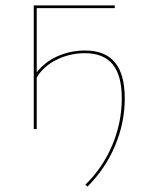

<svg xmlns="http://www.w3.org/2000/svg" viewBox="-20 -478 533 711"><path d="M442 -114Q442 -23 406 62Q370 147 304 213L296 206Q360 144 395.5 60Q431 -24 431 -114Q431 -198 397.5 -239.5Q364 -281 294 -281Q239 -281 190 -257Q141 -233 116 -191V0H105V-458H405V-448H116V-210Q146 -249 193.5 -270Q241 -291 295 -291Q369 -291 405.5 -247Q442 -203 442 -114Z"/></svg>

Font: Ysabeau SC Hairline
Style: Regular
Weight: 100
Designer: Christian Thalmann (Catharsis Fonts)
Version: Version 0.003